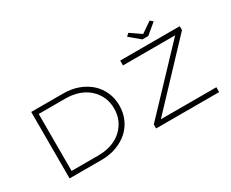

<svg xmlns="http://www.w3.org/2000/svg" viewBox="-123 -1316 2111 1751"><g transform="rotate(-30 932.5 -441.0)"><path d="M192 0V-700H527Q616 -700 688 -673Q760 -646 811 -599.5Q862 -553 890 -489Q918 -425 918 -350Q918 -275 890 -210.5Q862 -146 811 -100Q760 -54 688 -27Q616 0 527 0ZM242 -33 228 -50H522Q600 -50 663 -72Q726 -94 770.5 -135Q815 -176 839 -230Q863 -284 863 -350Q863 -415 839 -469Q815 -523 770.5 -564Q726 -605 663 -627.5Q600 -650 522 -650H225L242 -665ZM1103 0V-42L1702 -674L1714 -649H1129V-700H1756V-659L1159 -26L1143 -51H1767V0ZM1401 -766 1292 -857 1320 -882 1447 -795H1417L1544 -882L1572 -857L1463 -766Z"/></g></svg>

Font: Lexend Zetta ExtraLight
Style: Regular
Weight: 250
Version: Version 1.007